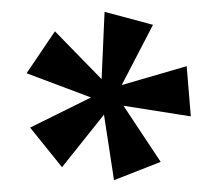

<svg xmlns="http://www.w3.org/2000/svg" viewBox="-20 -666 368 325"><path d="M152 -532 157 -646 239 -624 186 -522 296 -554 303 -469 189 -487 252 -392 173 -361 156 -472 85 -383 31 -450 134 -501 25 -542 73 -613Z"/></svg>

Font: TajawalTap Med
Style: Regular
Weight: 500
Designer: Boutros Fonts
Foundry: Created by Boutros International 2017
Version: Version 2.700